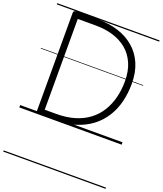

<svg xmlns="http://www.w3.org/2000/svg" viewBox="-215 -1021 1299 1532"><g transform="rotate(20 434.5 -255.0)"><path d="M169 0Q142 0 142 -19V-856Q142 -866 149 -870.5Q156 -875 170 -875H350Q444 -875 522.5 -850Q601 -825 658.5 -775.5Q716 -726 747.5 -653Q779 -580 779 -483Q779 -403 761 -330.5Q743 -258 705 -197.5Q667 -137 609 -93Q551 -49 473 -24.5Q395 0 295 0ZM197 -52H294Q382 -52 451 -73Q520 -94 571 -133Q622 -172 655 -226Q688 -280 704.5 -345Q721 -410 721 -483Q721 -571 692.5 -635.5Q664 -700 613.5 -741.5Q563 -783 495.5 -803Q428 -823 350 -823H197ZM0 365H869V375H0ZM0 -20H869V0H0ZM0 -505H869V-500H0ZM0 -885H869V-875H0Z"/></g></svg>

Font: Playwrite GB S Guides
Style: Regular
Weight: 400
Designer: Veronika Burian, José Scaglione
Foundry: TypeTogether
Version: Version 1.003